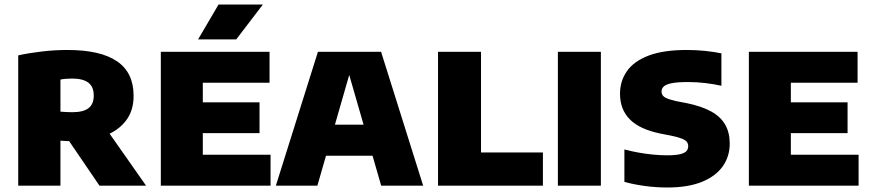

<svg xmlns="http://www.w3.org/2000/svg" viewBox="-20 -825 3871 853"><path d="M61 0V-579Q108.5 -589.5 165.5 -596.2Q222.5 -603 279.5 -603Q426 -603 499.8 -552.8Q573.5 -502.5 573.5 -400Q574 -333.5 539.2 -288.5Q504.5 -243.5 443 -220.8Q381.5 -198 300 -198Q287 -198 274 -198.5Q261 -199 248.5 -200V0ZM422 0 237.5 -271H439L629 0ZM301.5 -326.5Q349.5 -326.5 373 -344.2Q396.5 -362 396.5 -400.5Q396.5 -440 372.2 -458Q348 -476 300.5 -476Q287.5 -476 273.8 -475Q260 -474 248.5 -471.5V-329Q263.5 -328 274.8 -327.2Q286 -326.5 301.5 -326.5Z M694.5 0V-595H1177.5V-457.5H881V-137.5H1182V0ZM806 -233.5V-370.5H1133V-233.5ZM860 -650 951 -805H1148L1029.5 -650Z M1205.5 0 1392.5 -595H1673L1860 0H1673.5L1523 -521.5H1540L1390 0ZM1364.5 -133 1404 -271H1660L1699.5 -133Z M1926 0V-595H2117V-147.5H2392V0Z M2458.5 0V-595H2649.5V0Z M2945 8Q2893 8 2843 1Q2793 -6 2754 -17V-161Q2784 -153 2817.5 -147Q2851 -141 2883.5 -138Q2916 -135 2942.5 -135Q2981 -135 3001.5 -140Q3022 -145 3029.8 -154Q3037.5 -163 3037.5 -175.5Q3037.5 -186 3032 -194Q3026.5 -202 3010.2 -208.8Q2994 -215.5 2963 -222L2914.5 -231.5Q2821.5 -250.5 2778 -294.8Q2734.5 -339 2734.5 -408.5Q2734.5 -464.5 2765 -508.5Q2795.5 -552.5 2861 -577.8Q2926.5 -603 3032 -603Q3073.5 -603 3113.5 -598.8Q3153.5 -594.5 3185 -588V-444Q3151.5 -451.5 3113.5 -456Q3075.5 -460.5 3037 -460.5Q2988 -460.5 2962.5 -455Q2937 -449.5 2928 -440Q2919 -430.5 2919 -419Q2919 -404 2930.5 -394.8Q2942 -385.5 2983 -376L3032 -366.5Q3097.5 -353 3139.5 -329.8Q3181.5 -306.5 3201.8 -271.2Q3222 -236 3222 -187Q3222 -130.5 3191.2 -86.5Q3160.5 -42.5 3098.8 -17.2Q3037 8 2945 8Z M3307 0V-595H3790V-457.5H3493.5V-137.5H3794.5V0ZM3418.5 -233.5V-370.5H3745.5V-233.5Z"/></svg>

Font: Encode Sans SC ExtraBold
Style: Regular
Weight: 800
Version: Version 3.002